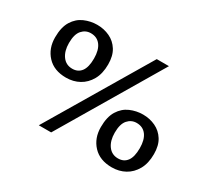

<svg xmlns="http://www.w3.org/2000/svg" viewBox="-123 -796 1097 1009"><g transform="rotate(30 425.5 -291.5)"><path d="M204 14 567 -597H641L279 14ZM202 -274Q129 -274 88 -318Q47 -362 47 -429Q47 -491 70 -528Q93 -565 130 -581Q167 -597 207 -597Q248 -597 283 -580.5Q318 -564 339 -530.5Q360 -497 360 -445Q360 -389 338.5 -351Q317 -313 281.5 -293.5Q246 -274 202 -274ZM207 -331Q242 -331 261 -356.5Q280 -382 280 -435Q280 -486 259 -514Q238 -542 200 -542Q168 -542 146.5 -517.5Q125 -493 125 -440Q125 -391 147 -361Q169 -331 207 -331ZM646 14Q573 14 532 -30Q491 -74 491 -141Q491 -203 514 -240Q537 -277 574 -293Q611 -309 651 -309Q692 -309 727 -292.5Q762 -276 783 -242.5Q804 -209 804 -157Q804 -101 782.5 -63Q761 -25 725.5 -5.5Q690 14 646 14ZM651 -43Q686 -43 705 -68.5Q724 -94 724 -147Q724 -198 703 -226Q682 -254 644 -254Q612 -254 590.5 -229.5Q569 -205 569 -152Q569 -103 591 -73Q613 -43 651 -43Z"/></g></svg>

Font: Text Regular
Style: Regular
Weight: 400
Designer: Latin by Veronika Burian and Jose Scaglione. Greek by Irene Vlachou. Cyrillic by Vera Evstafieva.
Foundry: TypeTogether
Version: Version 3.002